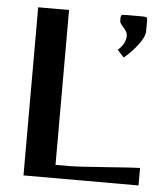

<svg xmlns="http://www.w3.org/2000/svg" viewBox="-48 -676 622 720"><g transform="rotate(5 262.5 -316.5)"><path d="M478 -620.1V-579.1Q478 -558.1 454.6 -527.3Q431.2 -496.6 402.8 -473.1L377.9 -500Q407.2 -525.4 407.2 -556.2Q407.2 -568.8 392.6 -585Q377.9 -601.1 377.9 -606.9V-620.1Q377.9 -628.9 381.1 -630.9Q384.3 -632.8 398.9 -632.8H457Q471.2 -632.8 474.6 -630.6Q478 -628.4 478 -620.1ZM66.9 0V-632.8H183.1V-49.8H233.9Q266.1 -49.8 373.8 -57.9Q481.4 -65.9 500 -65.9V0Z"/></g></svg>

Font: Resagokr
Style: Bold
Weight: 600
Designer: gluk
Foundry: gluk
Version: Version 0.95